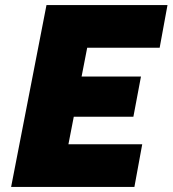

<svg xmlns="http://www.w3.org/2000/svg" viewBox="-20 -740 683 760"><path d="M24 0 164 -720H358L218 0ZM159 0 192 -169H543L512 0ZM217 -278 246 -437H538L508 -278ZM266 -551 299 -720H643L612 -551Z"/></svg>

Font: Kufam ExtraBold
Style: Italic
Weight: 800
Italic angle: -11°
Designer: Artur Schmal
Foundry: Original Type
Version: Version 1.301; ttfautohint (v1.8.3)